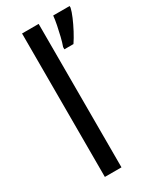

<svg xmlns="http://www.w3.org/2000/svg" viewBox="-195 -821 726 881"><g transform="rotate(-30 168.5 -380.0)"><path d="M173 0H85V-760H173ZM337 -751Q333 -733 321.5 -706Q310 -679 295 -650.5Q280 -622 265 -600H217V-612Q224 -631 230.5 -657.5Q237 -684 242.5 -711.5Q248 -739 250 -760H337Z"/></g></svg>

Font: Noto Sans Mongolian
Style: Regular
Weight: 400
Designer: Monotype Design Team
Foundry: Monotype Imaging Inc.
Version: Version 3.001; ttfautohint (v1.8.4.7-5d5b)